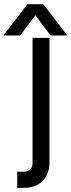

<svg xmlns="http://www.w3.org/2000/svg" viewBox="-100 -699 343 930"><path d="M-16.6 210.9V132.8H14.6Q34.7 132.8 46.1 121.6Q57.6 110.4 57.6 90.8V-515.6H139.6V85.9Q139.6 144 106.4 177.5Q73.2 210.9 14.6 210.9ZM-2 -527.3H-80.1V-532.2L33.2 -678.7H109.4L222.7 -532.2V-527.3H144.5L71.3 -625Z"/></svg>

Font: Inter Display V
Style: Regular
Weight: 400
Designer: Rasmus Andersson
Foundry: rsms
Version: Version 3.015;git-src